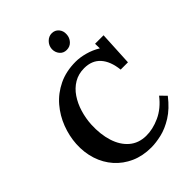

<svg xmlns="http://www.w3.org/2000/svg" viewBox="-270 -1083 1230 1230"><g transform="rotate(-45 345.0 -468.5)"><path d="M408 -716Q447 -716 492.5 -703.5Q538 -691 577 -667H578L577 -709H654L642 -476H576Q567 -559 527 -603.5Q487 -648 417 -648Q365 -648 324.5 -624Q284 -600 256 -558.5Q228 -517 212.5 -465.5Q197 -414 194 -360Q190 -274 211.5 -206.5Q233 -139 278.5 -100Q324 -61 391 -60Q451 -59 516 -88.5Q581 -118 632 -184L671 -144Q619 -77 563.5 -42.5Q508 -8 456 4Q404 16 362 16Q285 16 223.5 -11.5Q162 -39 119 -87.5Q76 -136 55 -200.5Q34 -265 38 -340Q42 -408 67.5 -475Q93 -542 139.5 -596.5Q186 -651 253.5 -683.5Q321 -716 408 -716ZM428 -953Q457 -953 475 -932Q493 -911 491 -881Q490 -852 470.5 -830.5Q451 -809 421 -809Q391 -809 373.5 -830.5Q356 -852 357 -881Q359 -911 380 -932Q401 -953 428 -953Z"/></g></svg>

Font: Lora
Style: Bold Italic
Weight: 700
Italic angle: -3°
Designer: Olga Karpushina, Alexei Vanyashin (Cyrillic)
Foundry: Cyreal
Version: Version 3.004